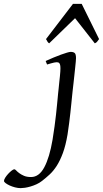

<svg xmlns="http://www.w3.org/2000/svg" viewBox="-208 -724 529 988"><path d="M183.1 -424.8Q183.1 -419.4 181.9 -406Q180.7 -392.6 178.7 -374.5Q176.8 -356.4 174.6 -335.7Q172.4 -314.9 170.2 -295.2Q168 -275.4 166 -258.5Q164.1 -241.7 163.1 -231Q161.1 -213.9 159.2 -192.1Q157.2 -170.4 154.3 -145Q151.4 -119.6 147.9 -91.1Q144.5 -62.5 139.6 -32.2Q129.9 24.9 115.5 63.7Q101.1 102.5 84 129.2Q66.9 155.8 47.6 173.6Q28.3 191.4 8.3 207Q-4.9 217.3 -20.5 224.4Q-36.1 231.4 -51.3 235.8Q-66.4 240.2 -79.6 242.2Q-92.8 244.1 -101.6 244.1Q-115.2 244.1 -130.4 240.2Q-145.5 236.3 -158.2 230.5Q-170.9 224.6 -179.2 218.3Q-187.5 211.9 -187.5 207Q-187.5 200.7 -181.2 190.4Q-174.8 180.2 -166 170.7Q-157.2 161.1 -148.2 154.1Q-139.2 147 -134.3 147Q-130.4 147 -124.5 153.3Q-118.7 159.7 -108.9 167Q-99.1 174.3 -84.5 180.7Q-69.8 187 -48.3 187Q-6.8 187 20 136.7Q46.9 86.4 62.5 -5.4Q68.4 -41.5 72.8 -74.2Q77.1 -106.9 80.3 -134.8Q83.5 -162.6 85.4 -184.3Q87.4 -206.1 88.9 -220.2Q89.4 -228 90.8 -241Q92.3 -253.9 93.8 -268.8Q95.2 -283.7 96.9 -299.6Q98.6 -315.4 100.1 -329.6Q101.6 -343.8 102.3 -354.7Q103 -365.7 103 -371.1Q103 -382.3 101.6 -388.9Q100.1 -395.5 97.4 -398.7Q94.7 -401.9 91.1 -402.8Q87.4 -403.8 83 -403.8Q78.6 -403.8 70.6 -402.1Q62.5 -400.4 54.2 -397.9Q44.9 -395.5 34.2 -392.1L26.9 -410.2Q47.4 -419.4 67.9 -428Q88.4 -436.5 106 -442.9Q123.5 -449.2 136.7 -453.1Q149.9 -457 155.8 -457Q169.4 -457 176.3 -451.2Q183.1 -445.3 183.1 -424.8ZM301.8 -522.9Q294.9 -513.2 291.3 -508.8Q287.6 -504.4 279.8 -501L178.2 -630.4L44.9 -501Q40.5 -503.9 37.1 -508.5Q33.7 -513.2 28.8 -522.9L167.5 -704.1H212.4Z"/></svg>

Font: Gentium Plus Phon
Style: Italic
Weight: 400
Italic angle: -8°
Designer: J. Victor Gaultney, Annie Olsen, Iska Routamaa, Becca Hirsbrunner
Foundry: SIL International
Version: Version 5.000